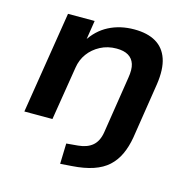

<svg xmlns="http://www.w3.org/2000/svg" viewBox="-103 -604 885 898"><g transform="rotate(15 339.5 -155.5)"><path d="M266 193 269 94 325 89Q369 85 394.5 63Q420 41 427 -3L470 -278Q477 -320 469 -345Q461 -370 439.5 -383Q418 -396 382 -396Q339 -396 304 -377.5Q269 -359 247 -329Q225 -299 219 -260L177 0H41L120 -494H249L233 -392L227 -391Q262 -448 316.5 -476Q371 -504 439 -504Q503 -504 544 -480Q585 -456 601.5 -407.5Q618 -359 607 -284L565 -15Q557 32 540 68.5Q523 105 495 130.5Q467 156 424 170.5Q381 185 322 189Z"/></g></svg>

Font: Nunito Sans 10pt SemiExpanded
Style: Bold Italic
Weight: 700
Width: 6
Italic angle: -9°
Designer: Vernon Adams
Foundry: Vernon Adams
Version: Version 3.101;gftools[0.9.27]